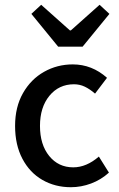

<svg xmlns="http://www.w3.org/2000/svg" viewBox="-20 -770 499 802"><path d="M43 0ZM43 -244Q43 -323 76 -381Q109 -439 164 -470Q219 -501 284 -501Q364 -501 427 -445L377 -379Q355 -398 334 -408Q313 -418 289 -418Q226 -418 186.5 -370Q147 -322 147 -244Q147 -166 185.5 -118.5Q224 -71 286 -71Q341 -71 393 -116L435 -49Q402 -19 360.5 -3.5Q319 12 276 12Q210 12 157 -18.5Q104 -49 73.5 -107Q43 -165 43 -244ZM111 -712 152 -750 272 -643H276L396 -750L437 -712L325 -575H223Z"/></svg>

Font: Assistant SemiBold
Style: Regular
Weight: 600
Designer: Hebrew By Ben Nathan, Latin by Paul Hunt
Version: Version 2.001; ttfautohint (v1.6)